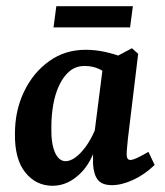

<svg xmlns="http://www.w3.org/2000/svg" viewBox="-20 -588 531 617"><path d="M149 9Q96 9 61.5 -33.5Q27 -76 28 -158Q28 -233 57.5 -294Q87 -355 138 -391.5Q189 -428 255 -428Q286 -428 316 -421.5Q346 -415 369 -406L338 -337Q320 -356 299 -366Q278 -376 252 -376Q224 -376 204 -359.5Q184 -343 170.5 -314.5Q157 -286 151 -251Q145 -216 145 -179Q144 -127 156.5 -98.5Q169 -70 191 -70Q205 -70 221.5 -81.5Q238 -93 255 -116Q272 -139 286 -172L300 -165Q284 -78 242 -34.5Q200 9 149 9ZM340 7Q308 7 294.5 -10Q281 -27 279 -61Q279 -73 279 -93.5Q279 -114 280 -133L312 -384L404 -433L424 -415L391 -142Q390 -130 388.5 -115.5Q387 -101 387 -92Q387 -74 399 -74Q406 -74 419.5 -80Q433 -86 457 -100L477 -58Q445 -27 408 -10Q371 7 340 7ZM161 -568H407L398 -500H152Z"/></svg>

Font: Rasa SemiBold
Style: Italic
Weight: 600
Italic angle: -7.10001°
Designer: Anna Giedrys (Yrsa+Rasa design), David Brezina (Yrsa art-direction, Rasa art-direction, design)
Foundry: Rosetta Type Foundry
Version: Version 2.004